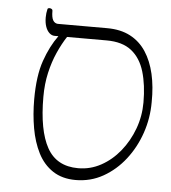

<svg xmlns="http://www.w3.org/2000/svg" viewBox="-49 -696 669 753"><g transform="rotate(5 285.0 -319.5)"><path d="M276 12Q223 12 186 -12.5Q149 -37 127.5 -79.5Q106 -122 96.5 -176Q87 -230 87 -289Q87 -382 108 -442Q129 -502 160 -544H145Q134 -544 124.5 -552.5Q115 -561 109.5 -576.5Q104 -592 104 -613Q104 -622 105 -630Q106 -638 108 -646Q109 -650 114 -650.5Q119 -651 123.5 -648.5Q128 -646 128 -641Q128 -615 134.5 -604Q141 -593 153 -592Q202 -592 250.5 -592Q299 -592 348 -592Q401 -592 439 -572Q477 -552 501 -515.5Q525 -479 536.5 -429Q548 -379 547 -318Q547 -255 527 -196.5Q507 -138 470.5 -91Q434 -44 384.5 -16Q335 12 276 12ZM282 -35Q330 -35 372 -58Q414 -81 446 -120.5Q478 -160 496.5 -210Q515 -260 515 -314Q515 -383 499.5 -435Q484 -487 448 -515.5Q412 -544 350 -544H194Q175 -515 158.5 -478Q142 -441 132 -397Q122 -353 122 -302Q122 -170 159.5 -102.5Q197 -35 282 -35Z"/></g></svg>

Font: Noto Rashi Hebrew ExtraLight
Style: Regular
Weight: 250
Version: Version 1.006